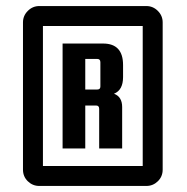

<svg xmlns="http://www.w3.org/2000/svg" viewBox="-20 -644 618 635"><path d="M464 -624Q486 -624 502 -608Q518 -592 518 -570V-83Q518 -60 502 -44.5Q486 -29 464 -29H110Q88 -29 72 -44.5Q56 -60 56 -83V-570Q56 -592 72 -608Q88 -624 110 -624ZM452 -95V-558H122V-95ZM262 -295V-153H187V-500H321Q387 -500 387 -429V-389Q387 -346 357 -334Q384 -324 384 -290V-153H308V-284Q308 -295 298 -295ZM262 -449V-348H302Q312 -348 312 -358V-438Q312 -449 302 -449Z"/></svg>

Font: Squada One
Style: Regular
Weight: 400
Designer: Joe Prince
Foundry: Joe Prince
Version: Version 1.001